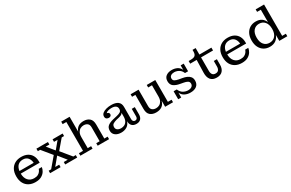

<svg xmlns="http://www.w3.org/2000/svg" viewBox="170 -2104 5306 3505"><g transform="rotate(-30 2822.5 -351.5)"><path d="M304 9Q228 9 170 -22Q112 -53 80 -112Q48 -171 48 -256Q48 -342 80 -401Q112 -460 169 -491Q226 -522 301 -522Q380 -522 434 -492.5Q488 -463 516 -410Q544 -357 544 -288V-261H145Q146 -169 192.5 -117Q239 -65 318 -65Q368 -65 399.5 -82Q431 -99 448.5 -124Q466 -149 473 -173H538Q533 -131 507 -89Q481 -47 431.5 -19Q382 9 304 9ZM448 -314Q445 -376 409.5 -420.5Q374 -465 303 -465Q240 -465 199.5 -427Q159 -389 148 -314Z M613 0V-52H665L837 -255L669 -460H620V-513H863V-460H786L910 -308L1036 -460H961V-513H1173V-460H1123L957 -265L1132 -52H1184V0H931V-52H1015L885 -214L751 -52H834V0Z M1251 0V-53H1337V-661H1259V-714H1436V-399Q1477 -520 1616 -520Q1691 -520 1738.5 -479.5Q1786 -439 1786 -348V-53H1856V0H1616V-53H1688V-346Q1688 -401 1658 -426.5Q1628 -452 1578 -452Q1541 -452 1508.5 -434.5Q1476 -417 1456 -380.5Q1436 -344 1436 -286V-53H1508V0Z M2113 9Q2037 9 1990 -26.5Q1943 -62 1943 -124Q1943 -193 1987 -226Q2031 -259 2101 -275L2190 -296Q2239 -307 2266.5 -325Q2294 -343 2294 -385V-387Q2294 -427 2264.5 -449Q2235 -471 2177 -471Q2141 -471 2107.5 -462Q2074 -453 2055 -432Q2077 -428 2090.5 -416.5Q2104 -405 2104 -385Q2103 -364 2088.5 -351Q2074 -338 2048 -338Q2022 -338 2001.5 -353.5Q1981 -369 1981 -402Q1981 -442 2011.5 -468Q2042 -494 2091.5 -507.5Q2141 -521 2197 -521Q2289 -521 2338 -484.5Q2387 -448 2387 -373V-114Q2387 -88 2400.5 -71Q2414 -54 2439 -54Q2465 -54 2478 -71Q2491 -88 2491 -114V-272H2555V-120Q2555 -59 2523.5 -24.5Q2492 10 2431 10Q2370 10 2337 -24Q2304 -58 2304 -119Q2281 -51 2229.5 -21Q2178 9 2113 9ZM2044 -143Q2044 -104 2073 -83Q2102 -62 2150 -62Q2188 -62 2220.5 -78.5Q2253 -95 2273 -132Q2293 -169 2293 -230V-304Q2283 -282 2261 -271Q2239 -260 2202 -250L2152 -239Q2105 -226 2074.5 -207Q2044 -188 2044 -143Z M2848 9Q2772 9 2724 -31Q2676 -71 2676 -162V-460H2606V-513H2774V-165Q2774 -110 2804.5 -84.5Q2835 -59 2884 -59Q2922 -59 2954 -76Q2986 -93 3006 -129.5Q3026 -166 3026 -224V-460H2946V-513H3126V-53H3204V0H3038V-129Q3002 9 2848 9Z M3313 0V-168H3379Q3408 -101 3456.5 -75.5Q3505 -50 3553 -50Q3603 -50 3631.5 -71.5Q3660 -93 3660 -130Q3660 -169 3628.5 -187Q3597 -205 3553 -212L3484 -225Q3405 -238 3356 -273Q3307 -308 3307 -381Q3307 -451 3354 -486.5Q3401 -522 3476 -522Q3536 -522 3585.5 -498Q3635 -474 3661 -419V-513H3725V-352H3660Q3643 -395 3615 -419Q3587 -443 3555 -453.5Q3523 -464 3495 -464Q3450 -464 3422.5 -444.5Q3395 -425 3395 -389Q3395 -351 3424 -334.5Q3453 -318 3501 -309L3570 -297Q3619 -289 3660 -271.5Q3701 -254 3726 -222.5Q3751 -191 3751 -141Q3751 -68 3702.5 -30Q3654 8 3573 8Q3508 8 3456 -17.5Q3404 -43 3377 -100V0Z M4124 11Q4036 11 3995 -42Q3954 -95 3957 -189L3964 -453H3827V-509H3870Q3938 -509 3964 -534Q3990 -559 3990 -615V-650H4056V-513H4309V-453H4056V-167Q4056 -119 4077 -92Q4098 -65 4141 -65Q4184 -65 4204.5 -92Q4225 -119 4225 -167V-280H4290V-168Q4290 -84 4248.5 -36.5Q4207 11 4124 11Z M4656 9Q4580 9 4522 -22Q4464 -53 4432 -112Q4400 -171 4400 -256Q4400 -342 4432 -401Q4464 -460 4521 -491Q4578 -522 4653 -522Q4732 -522 4786 -492.5Q4840 -463 4868 -410Q4896 -357 4896 -288V-261H4497Q4498 -169 4544.5 -117Q4591 -65 4670 -65Q4720 -65 4751.5 -82Q4783 -99 4800.5 -124Q4818 -149 4825 -173H4890Q4885 -131 4859 -89Q4833 -47 4783.5 -19Q4734 9 4656 9ZM4800 -314Q4797 -376 4761.5 -420.5Q4726 -465 4655 -465Q4592 -465 4551.5 -427Q4511 -389 4500 -314Z M5245 9Q5176 9 5123 -22.5Q5070 -54 5039.5 -113.5Q5009 -173 5009 -256Q5009 -340 5039.5 -399.5Q5070 -459 5123 -490.5Q5176 -522 5245 -522Q5318 -522 5365.5 -490Q5413 -458 5436 -399V-661H5358V-714H5535V-53H5613V0H5444V-124Q5420 -61 5370.5 -26Q5321 9 5245 9ZM5277 -57Q5351 -57 5396 -109Q5441 -161 5441 -256Q5441 -352 5396 -404Q5351 -456 5277 -456Q5204 -456 5159.5 -404Q5115 -352 5115 -256Q5115 -161 5159.5 -109Q5204 -57 5277 -57Z"/></g></svg>

Font: Montagu Slab 16pt
Style: Regular
Weight: 400
Designer: Florian Karsten
Foundry: Florian Karsten
Version: Version 1.000; ttfautohint (v1.8.3)